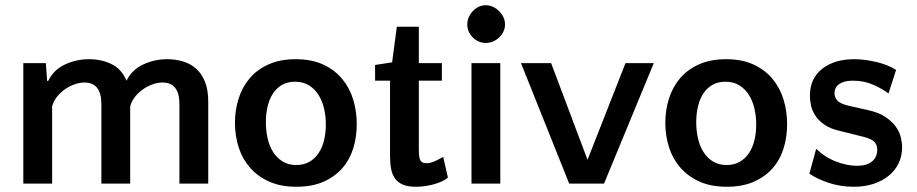

<svg xmlns="http://www.w3.org/2000/svg" viewBox="-20 -701 3500 733"><path d="M367 0V-304Q367 -386 302 -386Q286 -386 267.5 -380Q249 -374 231.5 -362.5Q214 -351 199.5 -334Q185 -317 179 -295V0H69V-460H155L160 -392H164Q184 -434 227.5 -454.5Q271 -475 320 -475Q367 -475 405.5 -456.5Q444 -438 463 -393Q483 -434 526 -454.5Q569 -475 618 -475Q650 -475 678.5 -466.5Q707 -458 728.5 -439Q750 -420 762.5 -389Q775 -358 775 -313V0H665V-304Q665 -386 600 -386Q584 -386 565.5 -380Q547 -374 529.5 -362.5Q512 -351 497.5 -334Q483 -317 477 -295V0Z M1109 -475Q1170 -475 1214 -454.5Q1258 -434 1286.5 -399.5Q1315 -365 1328.5 -320.5Q1342 -276 1342 -227Q1342 -178 1328.5 -134.5Q1315 -91 1286.5 -58.5Q1258 -26 1214.5 -7Q1171 12 1112 12Q1051 12 1007 -8Q963 -28 934 -61.5Q905 -95 891 -139Q877 -183 877 -232Q877 -281 891 -325Q905 -369 933.5 -402.5Q962 -436 1006 -455.5Q1050 -475 1109 -475ZM1111 -71Q1140 -71 1161.5 -83.5Q1183 -96 1197 -117.5Q1211 -139 1217.5 -167Q1224 -195 1224 -226Q1224 -258 1217 -287.5Q1210 -317 1195.5 -339.5Q1181 -362 1159 -375.5Q1137 -389 1106 -389Q1077 -389 1056 -376.5Q1035 -364 1021.5 -343Q1008 -322 1001.5 -294Q995 -266 995 -235Q995 -203 1001.5 -173.5Q1008 -144 1022.5 -121Q1037 -98 1059 -84.5Q1081 -71 1111 -71Z M1469 -393H1412V-453L1477 -463L1495 -599H1579V-460H1667V-393H1579V-129Q1579 -99 1585 -88.5Q1591 -78 1608 -78Q1621 -78 1634 -83Q1647 -88 1672 -102L1690 -23Q1671 -7 1636.5 2.5Q1602 12 1568 12Q1538 12 1518.5 4Q1499 -4 1488 -19.5Q1477 -35 1473 -57Q1469 -79 1469 -106Z M1890 0H1780V-460H1890ZM1764 -608Q1764 -622 1769.5 -635Q1775 -648 1785 -658.5Q1795 -669 1807.5 -675Q1820 -681 1835 -681Q1849 -681 1862 -675Q1875 -669 1885.5 -658.5Q1896 -648 1902 -635Q1908 -622 1908 -608Q1908 -593 1902 -580.5Q1896 -568 1885.5 -558Q1875 -548 1862 -542.5Q1849 -537 1835 -537Q1806 -537 1785 -558Q1764 -579 1764 -608Z M2286 0H2153L1969 -460H2084L2223 -91L2368 -460H2476Z M2752 -475Q2813 -475 2857 -454.5Q2901 -434 2929.5 -399.5Q2958 -365 2971.5 -320.5Q2985 -276 2985 -227Q2985 -178 2971.5 -134.5Q2958 -91 2929.5 -58.5Q2901 -26 2857.5 -7Q2814 12 2755 12Q2694 12 2650 -8Q2606 -28 2577 -61.5Q2548 -95 2534 -139Q2520 -183 2520 -232Q2520 -281 2534 -325Q2548 -369 2576.5 -402.5Q2605 -436 2649 -455.5Q2693 -475 2752 -475ZM2754 -71Q2783 -71 2804.5 -83.5Q2826 -96 2840 -117.5Q2854 -139 2860.5 -167Q2867 -195 2867 -226Q2867 -258 2860 -287.5Q2853 -317 2838.5 -339.5Q2824 -362 2802 -375.5Q2780 -389 2749 -389Q2720 -389 2699 -376.5Q2678 -364 2664.5 -343Q2651 -322 2644.5 -294Q2638 -266 2638 -235Q2638 -203 2644.5 -173.5Q2651 -144 2665.5 -121Q2680 -98 2702 -84.5Q2724 -71 2754 -71Z M3236 -393Q3203 -393 3184.5 -380.5Q3166 -368 3166 -345Q3166 -330 3176.5 -317.5Q3187 -305 3221 -297L3292 -281Q3334 -272 3359.5 -255Q3385 -238 3399.5 -218Q3414 -198 3419 -177Q3424 -156 3424 -138Q3424 -106 3411 -78.5Q3398 -51 3374 -31Q3350 -11 3316 0.5Q3282 12 3240 12Q3187 12 3142 -3.5Q3097 -19 3070 -38L3096 -133Q3130 -100 3172.5 -84Q3215 -68 3251 -68Q3289 -68 3309 -84.5Q3329 -101 3329 -130Q3329 -147 3319 -158.5Q3309 -170 3279 -178L3183 -202Q3149 -210 3127.5 -225Q3106 -240 3093.5 -258.5Q3081 -277 3076.5 -297Q3072 -317 3072 -335Q3072 -402 3119 -438.5Q3166 -475 3241 -475Q3280 -475 3325 -464.5Q3370 -454 3401 -434L3372 -344Q3352 -360 3316 -376.5Q3280 -393 3236 -393Z"/></svg>

Font: Quattrocento Sans
Style: Bold
Weight: 700
Designer: Pablo Impallari
Foundry: Pablo Impallari, Igino Marini, Brenda Gallo
Version: Version 2.000